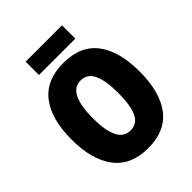

<svg xmlns="http://www.w3.org/2000/svg" viewBox="-249 -1027 1172 1172"><g transform="rotate(-45 337.0 -441.5)"><path d="M631 -358Q631 -182 558 -86Q485 10 337 10Q191 10 117 -86.5Q43 -183 43 -359Q43 -534 116.5 -629.5Q190 -725 337 -725Q486 -725 558.5 -629.5Q631 -534 631 -358ZM227 -358Q227 -252 254 -197.5Q281 -143 337 -143Q395 -143 420.5 -196.5Q446 -250 446 -358Q446 -466 420 -520.5Q394 -575 337 -575Q281 -575 254 -519.5Q227 -464 227 -358ZM495 -893V-778H181V-893Z"/></g></svg>

Font: Noto Sans Myanmar Condensed Black
Style: Regular
Weight: 900
Width: 3
Designer: Monotype Design Team
Foundry: Monotype Imaging Inc.
Version: Version 2.107; ttfautohint (v1.8.4.7-5d5b)